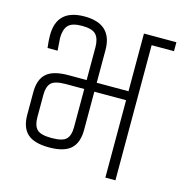

<svg xmlns="http://www.w3.org/2000/svg" viewBox="-98 -739 788 829"><g transform="rotate(15 295.5 -324.5)"><path d="M259 -386V-532Q259 -570 242.5 -588.5Q226 -607 180 -607Q134 -607 117.5 -588Q101 -569 101 -532L105 -476H60Q56 -507 56 -532Q56 -649 180 -649Q304 -649 304 -532V-386H446V-644H591V-604H491V0H446V-346H304V-175Q304 -118 274 -90.5Q244 -63 177 -63Q110 -63 80 -90.5Q50 -118 50 -175V-276Q50 -333 80 -359.5Q110 -386 177 -386ZM259 -175V-346H177Q128 -346 111.5 -329.5Q95 -313 95 -276V-175Q95 -139 111.5 -122Q128 -105 177 -105Q226 -105 242.5 -121.5Q259 -138 259 -175Z"/></g></svg>

Font: Khand Light
Style: Regular
Weight: 300
Designer: Devanagari: Sanchit Sawaria, Jyotish Sonowal; Latin: Satya Rajpurohit
Foundry: Indian Type Foundry
Version: Version 1.101;PS 1.0;hotconv 1.0.78;makeotf.lib2.5.61930; tt